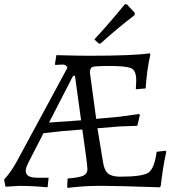

<svg xmlns="http://www.w3.org/2000/svg" viewBox="-30 -910 860 940"><path d="M379 -50.5C366.3 -44.2 340.3 -39.3 301 -36L299 3L301 10C354.3 3.3 403.7 0 449 0H483C523.7 0 613.3 2.3 752 7L757 1C763 -55.7 772 -111.7 784 -167L781 -172L737 -167C729.7 -112.3 716.3 -78.3 697 -65C677.7 -51.7 631.7 -45 559 -45C531.7 -45 511.8 -50 499.5 -60C487.2 -70 479 -87.7 475 -113L447 -282L556 -291L642 -294L655 -347L651 -352L559 -339L441 -328L410 -556C410.7 -570 414.7 -578.7 422 -582C429.3 -585.3 458.7 -587 510 -587C561.3 -587 595.3 -583.3 612 -576C628.7 -568.7 637 -548.7 637 -516C637 -506.7 636.3 -492.3 635 -473L683 -477C687 -538.3 694.7 -593.7 706 -643L703 -649C649.7 -641 550.3 -637 405 -637C373 -637 320 -638 246 -640L239 -596L241 -592L275 -594C289 -594 297.3 -588.7 300 -578L53 -121C33 -84.3 12 -54.3 -10 -31L-3 4L65 0C107.7 0 153.7 2.3 203 7L208 -40H151C114.3 -40 96 -51.3 96 -74C96 -84 101.3 -99.3 112 -120L183 -258L274 -268L373 -276C389.7 -162 398 -97 398 -81C398 -67 391.7 -56.8 379 -50.5ZM210 -310 328 -539H337L367 -321ZM630 -847 592 -888 582 -890C530.7 -827.3 480.7 -769.7 432 -717L452 -698L461 -696C517 -746.7 573 -793.3 629 -836Z"/></svg>

Font: Alegreya SC
Style: Regular
Weight: 400
Designer: Juan Pablo del Peral
Foundry: Juan Pablo del Peral
Version: Version 1.003